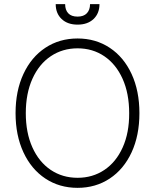

<svg xmlns="http://www.w3.org/2000/svg" viewBox="-20 -904 754 934"><path d="M357.4 9.8Q269 9.8 200.7 -35.4Q132.3 -80.6 94 -163.1Q55.7 -245.6 55.7 -353.5Q55.7 -461.9 94 -544.2Q132.3 -626.5 200.7 -671.6Q269 -716.8 357.4 -716.8Q445.3 -716.8 513.7 -671.6Q582 -626.5 620.1 -544.2Q658.2 -461.9 658.2 -353.5Q658.2 -245.1 620.1 -162.8Q582 -80.6 513.7 -35.4Q445.3 9.8 357.4 9.8ZM357.4 -668.9Q284.2 -668.9 227.1 -630.6Q169.9 -592.3 137.7 -520.8Q105.5 -449.2 105.5 -353.5Q105.5 -258.3 137.5 -187.3Q169.4 -116.2 226.6 -77.6Q283.7 -39.1 357.4 -39.1Q430.7 -39.1 487.8 -77.4Q544.9 -115.7 576.9 -187Q608.9 -258.3 608.4 -353.5Q608.4 -449.2 576.4 -520.5Q544.4 -591.8 487.5 -630.4Q430.7 -668.9 357.4 -668.9ZM357.4 -784.2Q308.6 -784.2 279.8 -811.5Q251 -838.9 251 -883.8H296.9Q296.9 -855.5 312 -839.4Q327.1 -823.2 357.4 -823.2Q387.2 -823.2 402.6 -839.6Q418 -856 418 -883.8H463.9Q463.9 -838.9 435.1 -811.5Q406.2 -784.2 357.4 -784.2Z"/></svg>

Font: Pretendard GOV ExtraLight
Style: Regular
Weight: 200
Designer: Base glyphs from Inter by Rasmus Andersson; Hangeul glyphs from Noto Sans CJK(Source Han Sans) by Jang Soo-young and Kan
Foundry: Kil Hyung-jin
Version: Version 1.309